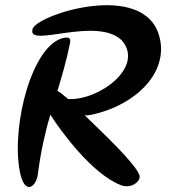

<svg xmlns="http://www.w3.org/2000/svg" viewBox="-20 -722 671 752"><path d="M605 -576C548 -807 106 -659 107 -605C90 -534 358 -659 457 -564C547 -460 369 -328 247 -334C231 -348 217 -359 205 -366C222 -423 240 -482 254 -552C258 -570 253 -578 231 -574C107 -550 24 -234 57 -53C76 48 122 9 128 -38C140 -131 157 -204 177 -273C218 -209 340 -41 453 3C497 20 534 -15 526 -36C512 -79 390 -195 312 -270C322 -270 334 -271 345 -274C512 -312 640 -437 605 -576Z"/></svg>

Font: Carybe
Style: Regular
Weight: 400
Designer: Genilson Lima Santos
Foundry: Genilson Lima Santos
Version: Version 1.010;PS 001.010;hotconv 1.0.70;makeotf.lib2.5.58329